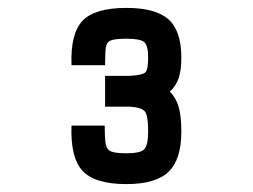

<svg xmlns="http://www.w3.org/2000/svg" viewBox="-20 -877 640 486"><path d="M300 -411Q220 -411 189 -444.5Q158 -478 161 -559H245Q245 -528 247.5 -513Q250 -498 261.5 -493.5Q273 -489 300 -489Q335 -489 345 -499Q355 -509 355 -544Q355 -584 347 -594.5Q339 -605 309 -607H246V-685H309Q341 -687 348 -694Q355 -701 355 -731Q355 -762 345 -770.5Q335 -779 300 -779Q273 -779 261.5 -775Q250 -771 248 -757Q246 -743 246 -712H161Q158 -792 189 -824.5Q220 -857 300 -857Q374 -857 406.5 -828Q439 -799 439 -731Q439 -700 432.5 -680Q426 -660 410 -645Q426 -629 432.5 -605.5Q439 -582 439 -544Q439 -473 406.5 -442Q374 -411 300 -411Z"/></svg>

Font: Victor Mono
Style: Bold
Weight: 700
Monospace: yes
Designer: Rune Bjørnerås
Version: Version 1.561;gftools[0.9.30]